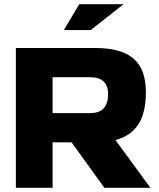

<svg xmlns="http://www.w3.org/2000/svg" viewBox="-20 -900 760 920"><path d="M435 -670H56V0H232V-218H323L480 0H701L533 -229C632 -255 679 -328 679 -458C679 -610 597 -670 435 -670ZM232 -358V-530H412C468 -530 498 -503 498 -450C498 -386 468 -358 412 -358ZM286 -756H415L572 -880H360Z"/></svg>

Font: LT Wave Black
Style: Regular
Weight: 900
Designer: Daniel Lyons
Version: Version 2.5 (Glyphs App)